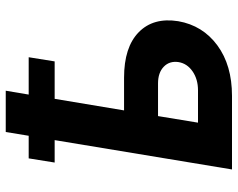

<svg xmlns="http://www.w3.org/2000/svg" viewBox="-100 -732 832 672"><g transform="rotate(-90 316.0 -396.0)"><path d="M451.7 -711.6 437.1 -620.7H306.1L265.6 -377.8H380Q486.9 -377.8 539.2 -326.5Q591.6 -275.2 577.8 -188.2Q562.9 -102.6 493.3 -51.3Q423.7 0 316.4 0H58.9L161.6 -620.7H83.1L97.7 -711.6H176.8L190 -791.9H334.5L321 -711.6ZM245.7 -258.9 222.7 -119H335.9Q374.6 -119 402.2 -138Q429.7 -157 434.7 -187.1Q439.3 -218.8 418.5 -238.8Q397.7 -258.9 360.1 -258.9Z"/></g></svg>

Font: Karasuma Gothic
Style: Bold Italic
Weight: 700
Italic angle: 9.39998°
Designer: Rasmus Andersson / Ryoko Nishizuka
Foundry: Genbu
Version: Version 1.00